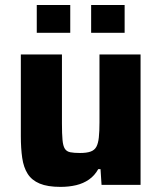

<svg xmlns="http://www.w3.org/2000/svg" viewBox="-20 -723 631 751"><path d="M216.7 8Q166 8 135.1 -5Q104.1 -18 88.2 -43.2Q72.2 -68.4 66.9 -105.4Q61.5 -142.4 61.5 -191V-510H222.3V-240.4Q222.3 -199.2 224.5 -175.7Q226.6 -152.2 233.6 -141.3Q240.5 -130.4 254.8 -127.5Q269.1 -124.6 293 -124.6Q318.9 -124.6 334.3 -130.1Q349.7 -135.5 357 -149Q364.2 -162.4 366.6 -185.6Q369.1 -208.9 369.1 -244.4V-510H529.8V0H377.2L373.2 -61.5H364.3Q350.2 -36.2 328.1 -20.8Q306 -5.4 277.8 1.3Q249.6 8 216.7 8ZM123.8 -594.7V-703.4H254.8V-594.7ZM336.5 -594.7V-703.4H467.5V-594.7Z"/></svg>

Font: Saira Thin
Style: Regular
Weight: 100
Designer: Hector Gatti with collaboration of the Omnibus-Type team
Foundry: Omnibus-Type
Version: Version 1.101